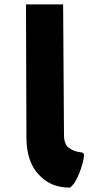

<svg xmlns="http://www.w3.org/2000/svg" viewBox="-20 -852 426 879"><path d="M313 -5C338 -30 369 -126 364 -147L356 -154C347 -155 317 -157 292 -178H291L289 -180C279 -192 273 -209 273 -230L269 -831L268 -832H100L99 -831L101 -221C101 -147 122 -88 159 -51L166 -44C198 -12 241 7 301 7L306 2Z"/></svg>

Font: Hussar Woodtype
Style: SeBd
Weight: 900
Foundry: Cannot Into Space Fonts
Version: Version 1.07